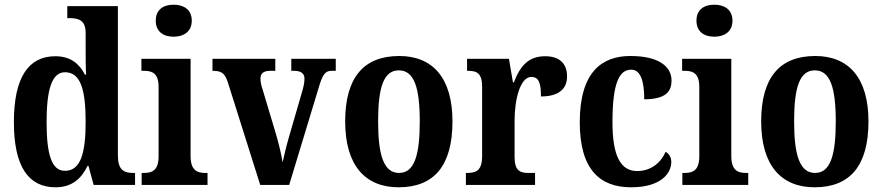

<svg xmlns="http://www.w3.org/2000/svg" viewBox="-20 -786 3752 816"><path d="M216 10C284 10 325 -25 352 -81H356L378 0H554V-51H546C505 -51 481 -65 481 -126V-760H266V-709H273C312 -709 344 -702 344 -646V-580C344 -542 344 -500 346 -469H341C317 -515 280 -547 215 -547C103 -547 39 -460 39 -267C39 -75 103 10 216 10ZM256 -60C200 -60 178 -128 178 -267C178 -404 200 -479 256 -479C323 -479 344 -404 344 -268C344 -133 322 -60 256 -60Z M718 -630C760 -630 795 -651 795 -698C795 -746 760 -766 718 -766C675 -766 642 -746 642 -698C642 -651 675 -630 718 -630ZM582 0H862V-51H852C816 -51 790 -64 790 -123V-536H581V-485H594C629 -485 654 -472 654 -417V-122C654 -64 629 -51 592 -51H582Z M948 -437 1086 0H1209L1334 -412C1351 -470 1362 -485 1389 -485H1407V-536H1218V-485H1231C1261 -485 1274 -472 1274 -452C1274 -433 1270 -417 1263 -393L1207 -200C1196 -162 1187 -122 1181 -96C1176 -129 1165 -175 1152 -219L1096 -406C1091 -421 1087 -436 1087 -452C1087 -473 1099 -485 1128 -485H1150V-536H883V-485C921 -485 935 -476 948 -437Z M1674 10C1825 10 1903 -82 1903 -270C1903 -457 1817 -548 1677 -548C1526 -548 1447 -457 1447 -270C1447 -82 1533 10 1674 10ZM1676 -51C1611 -51 1587 -126 1587 -270C1587 -414 1610 -487 1675 -487C1740 -487 1764 -414 1764 -270C1764 -126 1741 -51 1676 -51Z M1960 0H2254V-51H2226C2192 -51 2167 -59 2167 -118V-275C2167 -360 2190 -459 2238 -459C2271 -459 2279 -431 2279 -376C2349 -376 2390 -404 2390 -461C2390 -512 2362 -547 2297 -547C2227 -547 2191 -507 2164 -436H2160L2143 -536H1965V-485H1968C2006 -485 2029 -476 2029 -417V-123C2029 -60 2003 -51 1964 -51H1960Z M2662 10C2790 10 2833 -50 2833 -98C2833 -117 2824 -132 2809 -141C2789 -95 2747 -59 2688 -59C2614 -59 2583 -130 2583 -267C2583 -439 2614 -490 2663 -490C2706 -490 2718 -432 2718 -364C2813 -364 2834 -400 2834 -444C2834 -503 2780 -548 2659 -548C2539 -548 2444 -481 2444 -266C2444 -63 2532 10 2662 10Z M3016 -630C3058 -630 3093 -651 3093 -698C3093 -746 3058 -766 3016 -766C2973 -766 2940 -746 2940 -698C2940 -651 2973 -630 3016 -630ZM2880 0H3160V-51H3150C3114 -51 3088 -64 3088 -123V-536H2879V-485H2892C2927 -485 2952 -472 2952 -417V-122C2952 -64 2927 -51 2890 -51H2880Z M3442 10C3593 10 3671 -82 3671 -270C3671 -457 3585 -548 3445 -548C3294 -548 3215 -457 3215 -270C3215 -82 3301 10 3442 10ZM3444 -51C3379 -51 3355 -126 3355 -270C3355 -414 3378 -487 3443 -487C3508 -487 3532 -414 3532 -270C3532 -126 3509 -51 3444 -51Z"/></svg>

Font: Noto Serif Condensed
Style: Bold
Weight: 700
Width: 3
Designer: Monotype Design Team
Foundry: Monotype Imaging Inc.
Version: Version 2.015